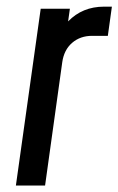

<svg xmlns="http://www.w3.org/2000/svg" viewBox="-20 -572 365 592"><path d="M29 0H119L172 -380.5Q177.5 -418.5 202.5 -440Q227.5 -461.5 264 -461.5H312.5L325 -551.5H301Q234 -551.5 190 -506L195.5 -545H105.5Z"/></svg>

Font: Mohave Medium
Style: Italic
Weight: 500
Italic angle: -8°
Designer: Gumpita Rahayu
Foundry: Tokotype
Version: Version 2.002; ttfautohint (v1.8.3)